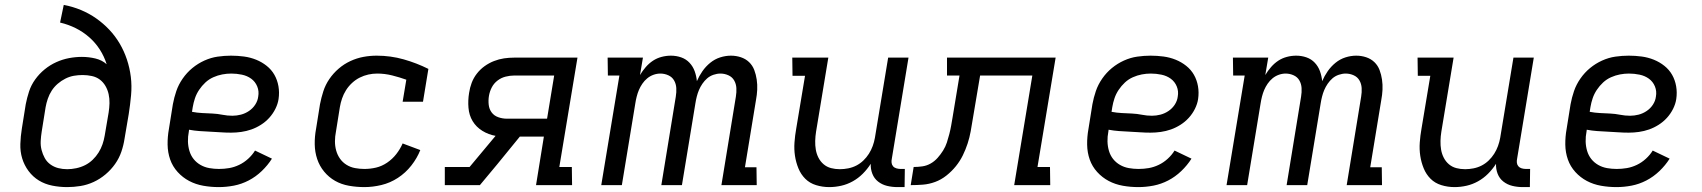

<svg xmlns="http://www.w3.org/2000/svg" viewBox="-20 -755 6940 783"><path d="M254 8Q223 8 193 2Q163 -4 138.5 -19Q114 -34 96.5 -57.5Q79 -81 70.5 -109Q62 -137 63 -168Q64 -199 69 -230L85 -330Q90 -356 98.5 -382Q107 -408 123.5 -431Q140 -454 162 -472Q184 -490 209.5 -501.5Q235 -513 261.5 -518Q288 -523 314 -523Q342 -523 369 -516.5Q396 -510 415 -493Q405 -525 387 -553Q369 -581 344 -603Q319 -625 289 -640Q259 -655 225 -663L240 -735Q277 -728 310.5 -714Q344 -700 373 -679.5Q402 -659 426 -633.5Q450 -608 468 -577.5Q486 -547 497.5 -512.5Q509 -478 513.5 -441.5Q518 -405 514.5 -366.5Q511 -328 505 -290L488 -190Q484 -163 475 -136.5Q466 -110 449.5 -86.5Q433 -63 410.5 -44Q388 -25 362 -13Q336 -1 308.5 3.5Q281 8 254 8ZM254 -65Q272 -65 291 -69Q310 -73 327 -81.5Q344 -90 358 -103.5Q372 -117 382 -133Q392 -149 398 -166.5Q404 -184 407 -202L423 -296Q426 -315 426.5 -334Q427 -353 423 -371Q419 -389 410 -404.5Q401 -420 387 -430.5Q373 -441 354.5 -445Q336 -449 317 -449Q299 -449 281.5 -446Q264 -443 247 -434.5Q230 -426 215.5 -413.5Q201 -401 191 -385.5Q181 -370 175 -352.5Q169 -335 166 -318L150 -218Q147 -199 146 -180Q145 -161 149.5 -143.5Q154 -126 162.5 -110.5Q171 -95 185.5 -84.5Q200 -74 217.5 -69.5Q235 -65 254 -65Z M872 8Q840 8 809 2.5Q778 -3 751.5 -17Q725 -31 704.5 -53.5Q684 -76 674 -104.5Q664 -133 663.5 -165Q663 -197 669 -230L685 -330Q690 -357 699 -383.5Q708 -410 725 -434.5Q742 -459 764.5 -477.5Q787 -496 813.5 -508Q840 -520 867.5 -524Q895 -528 922 -528Q949 -528 975 -524.5Q1001 -521 1024.5 -511.5Q1048 -502 1067.5 -486.5Q1087 -471 1099 -450Q1111 -429 1115.5 -403.5Q1120 -378 1116 -351Q1113 -331 1103 -311Q1093 -291 1078 -274.5Q1063 -258 1044 -246Q1025 -234 1005 -227Q985 -220 964 -217Q943 -214 922 -214Q901 -214 879.5 -215.5Q858 -217 836.5 -218Q815 -219 793.5 -220.5Q772 -222 751 -226L750 -218Q746 -198 746.5 -178Q747 -158 752.5 -139.5Q758 -121 769.5 -106.5Q781 -92 797.5 -82.5Q814 -73 833.5 -69.5Q853 -66 873 -66Q894 -66 914.5 -69.5Q935 -73 955 -82.5Q975 -92 992 -107.5Q1009 -123 1020 -141L1089 -108Q1072 -81 1047.5 -57.5Q1023 -34 994 -19Q965 -4 934 2Q903 8 872 8ZM928 -283Q945 -283 962.5 -287.5Q980 -292 995.5 -302.5Q1011 -313 1021 -328.5Q1031 -344 1033 -361Q1037 -383 1029 -402.5Q1021 -422 1004.5 -434Q988 -446 966.5 -450.5Q945 -455 923 -455Q905 -455 886.5 -451.5Q868 -448 850 -440Q832 -432 817.5 -418.5Q803 -405 792 -388.5Q781 -372 775 -354Q769 -336 766 -318L763 -299Q784 -295 804.5 -294Q825 -293 846 -292Q867 -291 887 -287Q907 -283 928 -283Z M1466 8Q1434 8 1403 2.5Q1372 -3 1346.5 -17.5Q1321 -32 1302 -55Q1283 -78 1273.5 -106.5Q1264 -135 1263.5 -166.5Q1263 -198 1269 -230L1285 -330Q1290 -356 1298.5 -382.5Q1307 -409 1323 -432.5Q1339 -456 1361 -475Q1383 -494 1409 -506Q1435 -518 1462 -523Q1489 -528 1516 -528Q1573 -528 1626 -513Q1679 -498 1727 -474L1705 -340H1622L1637 -430Q1609 -440 1579 -447.5Q1549 -455 1518 -455Q1500 -455 1482 -451Q1464 -447 1447 -438.5Q1430 -430 1415.5 -416.5Q1401 -403 1391 -387Q1381 -371 1375 -353.5Q1369 -336 1366 -318L1350 -218Q1346 -198 1346 -178.5Q1346 -159 1351 -141Q1356 -123 1366.5 -108Q1377 -93 1393 -83Q1409 -73 1428 -69.5Q1447 -66 1466 -66Q1490 -66 1513.5 -71.5Q1537 -77 1558.5 -91.5Q1580 -106 1596 -126.5Q1612 -147 1622 -170L1694 -143Q1681 -110 1657.5 -80Q1634 -50 1602.5 -29.5Q1571 -9 1535.5 -0.5Q1500 8 1466 8Z M1794 0V-74H1895L2001 -201Q1972 -206 1947 -221.5Q1922 -237 1907.5 -261Q1893 -285 1890.5 -315.5Q1888 -346 1893 -376Q1896 -397 1903.5 -417Q1911 -437 1924.5 -454.5Q1938 -472 1956 -485Q1974 -498 1994.5 -506Q2015 -514 2035.5 -517Q2056 -520 2077 -520H2335L2261 -74H2312L2313 0H2166L2198 -198H2100L2007 -84L1937 0ZM2047 -271H2211L2240 -447H2077Q2060 -447 2042 -442.5Q2024 -438 2009 -426.5Q1994 -415 1985.5 -398.5Q1977 -382 1974 -364Q1971 -346 1973 -328Q1975 -310 1985 -296.5Q1995 -283 2012 -277Q2029 -271 2047 -271Z M2432 0 2506 -447H2459L2458 -520H2602L2590 -449Q2600 -466 2613.5 -481.5Q2627 -497 2643 -507.5Q2659 -518 2678 -523Q2697 -528 2716 -528Q2738 -528 2758 -521Q2778 -514 2792 -499Q2806 -484 2813 -464.5Q2820 -445 2822 -424Q2831 -445 2844.5 -464.5Q2858 -484 2876.5 -499Q2895 -514 2917 -521Q2939 -528 2961 -528Q2982 -528 3001.5 -521.5Q3021 -515 3035 -501.5Q3049 -488 3056 -469.5Q3063 -451 3066 -430.5Q3069 -410 3068 -389Q3067 -368 3063 -347L3018 -73H3065L3066 0H2922L2981 -361Q2984 -379 2983 -396Q2982 -413 2974 -427Q2966 -441 2950.5 -448Q2935 -455 2918 -455Q2904 -455 2889.5 -450Q2875 -445 2864 -435.5Q2853 -426 2844.5 -413.5Q2836 -401 2830.5 -388Q2825 -375 2821.5 -361Q2818 -347 2816 -334L2761 0H2677L2736 -361Q2739 -379 2738 -396Q2737 -413 2729 -427Q2721 -441 2705.5 -448Q2690 -455 2673 -455Q2659 -455 2645 -450Q2631 -445 2619.5 -435.5Q2608 -426 2599.5 -413.5Q2591 -401 2585.5 -388Q2580 -375 2576.5 -361Q2573 -347 2571 -334L2516 0Z M3362 8Q3334 8 3308 0Q3282 -8 3264 -26Q3246 -44 3236 -68.5Q3226 -93 3222 -119.5Q3218 -146 3220 -174Q3222 -202 3227 -230L3263 -446H3212L3211 -520H3358L3308 -218Q3305 -199 3304.5 -180.5Q3304 -162 3307 -144.5Q3310 -127 3318 -111.5Q3326 -96 3339 -85Q3352 -74 3369 -69.5Q3386 -65 3405 -65Q3422 -65 3439.5 -68.5Q3457 -72 3472.5 -80Q3488 -88 3501 -100.5Q3514 -113 3523.5 -128Q3533 -143 3539 -159.5Q3545 -176 3548 -193L3602 -520H3685L3617 -108Q3615 -99 3616 -91Q3617 -83 3622 -77Q3627 -71 3635.5 -68.5Q3644 -66 3653 -66H3670L3669 8H3640Q3618 8 3597.5 3Q3577 -2 3561 -14.5Q3545 -27 3537.5 -46.5Q3530 -66 3531 -87Q3517 -65 3498.5 -46.5Q3480 -28 3457.5 -15.5Q3435 -3 3410.5 2.5Q3386 8 3362 8Z M3694 0 3706 -74Q3723 -74 3741 -76.5Q3759 -79 3775 -88Q3791 -97 3803.5 -111Q3816 -125 3826 -141Q3836 -157 3841.5 -174Q3847 -191 3851.5 -208.5Q3856 -226 3859 -243Q3862 -260 3865 -278L3893 -447H3842V-520H4285L4211 -74H4262L4263 0H4116L4190 -447H3977L3947 -269Q3943 -244 3938.5 -219Q3934 -194 3926 -169.5Q3918 -145 3906.5 -121.5Q3895 -98 3878 -77Q3861 -56 3839.5 -39Q3818 -22 3793.5 -13Q3769 -4 3744 -2Q3719 0 3694 0Z M4622 8Q4590 8 4559 2.5Q4528 -3 4501.5 -17Q4475 -31 4454.5 -53.5Q4434 -76 4424 -104.5Q4414 -133 4413.5 -165Q4413 -197 4419 -230L4435 -330Q4440 -357 4449 -383.5Q4458 -410 4475 -434.5Q4492 -459 4514.5 -477.5Q4537 -496 4563.5 -508Q4590 -520 4617.5 -524Q4645 -528 4672 -528Q4699 -528 4725 -524.5Q4751 -521 4774.5 -511.5Q4798 -502 4817.5 -486.5Q4837 -471 4849 -450Q4861 -429 4865.5 -403.5Q4870 -378 4866 -351Q4863 -331 4853 -311Q4843 -291 4828 -274.5Q4813 -258 4794 -246Q4775 -234 4755 -227Q4735 -220 4714 -217Q4693 -214 4672 -214Q4651 -214 4629.5 -215.5Q4608 -217 4586.5 -218Q4565 -219 4543.5 -220.5Q4522 -222 4501 -226L4500 -218Q4496 -198 4496.5 -178Q4497 -158 4502.5 -139.5Q4508 -121 4519.5 -106.5Q4531 -92 4547.5 -82.5Q4564 -73 4583.5 -69.5Q4603 -66 4623 -66Q4644 -66 4664.5 -69.5Q4685 -73 4705 -82.5Q4725 -92 4742 -107.5Q4759 -123 4770 -141L4839 -108Q4822 -81 4797.5 -57.5Q4773 -34 4744 -19Q4715 -4 4684 2Q4653 8 4622 8ZM4678 -283Q4695 -283 4712.5 -287.5Q4730 -292 4745.5 -302.5Q4761 -313 4771 -328.5Q4781 -344 4783 -361Q4787 -383 4779 -402.5Q4771 -422 4754.5 -434Q4738 -446 4716.5 -450.5Q4695 -455 4673 -455Q4655 -455 4636.5 -451.5Q4618 -448 4600 -440Q4582 -432 4567.5 -418.5Q4553 -405 4542 -388.5Q4531 -372 4525 -354Q4519 -336 4516 -318L4513 -299Q4534 -295 4554.5 -294Q4575 -293 4596 -292Q4617 -291 4637 -287Q4657 -283 4678 -283Z M4982 0 5056 -447H5009L5008 -520H5152L5140 -449Q5150 -466 5163.5 -481.5Q5177 -497 5193 -507.5Q5209 -518 5228 -523Q5247 -528 5266 -528Q5288 -528 5308 -521Q5328 -514 5342 -499Q5356 -484 5363 -464.5Q5370 -445 5372 -424Q5381 -445 5394.5 -464.5Q5408 -484 5426.5 -499Q5445 -514 5467 -521Q5489 -528 5511 -528Q5532 -528 5551.5 -521.5Q5571 -515 5585 -501.5Q5599 -488 5606 -469.5Q5613 -451 5616 -430.5Q5619 -410 5618 -389Q5617 -368 5613 -347L5568 -73H5615L5616 0H5472L5531 -361Q5534 -379 5533 -396Q5532 -413 5524 -427Q5516 -441 5500.5 -448Q5485 -455 5468 -455Q5454 -455 5439.5 -450Q5425 -445 5414 -435.5Q5403 -426 5394.5 -413.5Q5386 -401 5380.5 -388Q5375 -375 5371.5 -361Q5368 -347 5366 -334L5311 0H5227L5286 -361Q5289 -379 5288 -396Q5287 -413 5279 -427Q5271 -441 5255.5 -448Q5240 -455 5223 -455Q5209 -455 5195 -450Q5181 -445 5169.5 -435.5Q5158 -426 5149.5 -413.5Q5141 -401 5135.5 -388Q5130 -375 5126.5 -361Q5123 -347 5121 -334L5066 0Z M5912 8Q5884 8 5858 0Q5832 -8 5814 -26Q5796 -44 5786 -68.5Q5776 -93 5772 -119.5Q5768 -146 5770 -174Q5772 -202 5777 -230L5813 -446H5762L5761 -520H5908L5858 -218Q5855 -199 5854.5 -180.5Q5854 -162 5857 -144.5Q5860 -127 5868 -111.5Q5876 -96 5889 -85Q5902 -74 5919 -69.5Q5936 -65 5955 -65Q5972 -65 5989.5 -68.5Q6007 -72 6022.5 -80Q6038 -88 6051 -100.5Q6064 -113 6073.5 -128Q6083 -143 6089 -159.5Q6095 -176 6098 -193L6152 -520H6235L6167 -108Q6165 -99 6166 -91Q6167 -83 6172 -77Q6177 -71 6185.5 -68.5Q6194 -66 6203 -66H6220L6219 8H6190Q6168 8 6147.5 3Q6127 -2 6111 -14.5Q6095 -27 6087.5 -46.5Q6080 -66 6081 -87Q6067 -65 6048.5 -46.5Q6030 -28 6007.5 -15.5Q5985 -3 5960.5 2.5Q5936 8 5912 8Z M6572 8Q6540 8 6509 2.5Q6478 -3 6451.5 -17Q6425 -31 6404.5 -53.5Q6384 -76 6374 -104.5Q6364 -133 6363.5 -165Q6363 -197 6369 -230L6385 -330Q6390 -357 6399 -383.5Q6408 -410 6425 -434.5Q6442 -459 6464.5 -477.5Q6487 -496 6513.5 -508Q6540 -520 6567.5 -524Q6595 -528 6622 -528Q6649 -528 6675 -524.5Q6701 -521 6724.5 -511.5Q6748 -502 6767.5 -486.5Q6787 -471 6799 -450Q6811 -429 6815.5 -403.5Q6820 -378 6816 -351Q6813 -331 6803 -311Q6793 -291 6778 -274.5Q6763 -258 6744 -246Q6725 -234 6705 -227Q6685 -220 6664 -217Q6643 -214 6622 -214Q6601 -214 6579.5 -215.5Q6558 -217 6536.5 -218Q6515 -219 6493.5 -220.5Q6472 -222 6451 -226L6450 -218Q6446 -198 6446.5 -178Q6447 -158 6452.5 -139.5Q6458 -121 6469.5 -106.5Q6481 -92 6497.5 -82.5Q6514 -73 6533.5 -69.5Q6553 -66 6573 -66Q6594 -66 6614.5 -69.5Q6635 -73 6655 -82.5Q6675 -92 6692 -107.5Q6709 -123 6720 -141L6789 -108Q6772 -81 6747.5 -57.5Q6723 -34 6694 -19Q6665 -4 6634 2Q6603 8 6572 8ZM6628 -283Q6645 -283 6662.5 -287.5Q6680 -292 6695.5 -302.5Q6711 -313 6721 -328.5Q6731 -344 6733 -361Q6737 -383 6729 -402.5Q6721 -422 6704.5 -434Q6688 -446 6666.5 -450.5Q6645 -455 6623 -455Q6605 -455 6586.5 -451.5Q6568 -448 6550 -440Q6532 -432 6517.5 -418.5Q6503 -405 6492 -388.5Q6481 -372 6475 -354Q6469 -336 6466 -318L6463 -299Q6484 -295 6504.5 -294Q6525 -293 6546 -292Q6567 -291 6587 -287Q6607 -283 6628 -283Z"/></svg>

Font: Iosevka Etoile
Style: Italic
Weight: 400
Italic angle: -9°
Designer: Belleve Invis
Foundry: Belleve Invis
Version: Version 22.1.2; ttfautohint (v1.8.4)